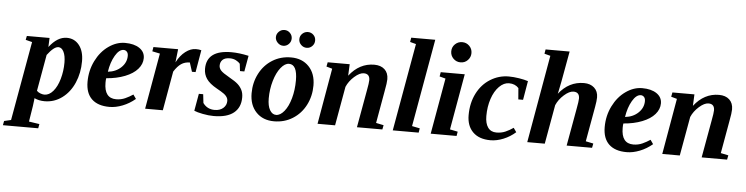

<svg xmlns="http://www.w3.org/2000/svg" viewBox="-122 -949 5507 1418"><g transform="rotate(5 2631.5 -240.5)"><path d="M469.7 -308.1Q469.7 -221.2 438 -148.2Q406.2 -75.2 348.6 -32.7Q291 9.8 219.2 9.8Q177.2 9.8 143.6 -6.3L142.6 7.8L136.7 54.2L118.2 169.4L196.3 181.2L190.4 212.9H-71.3L-65.4 181.2L-14.6 169.4L89.8 -417.5L41.5 -429.7L47.4 -459H215.8L212.9 -391.6Q273.9 -471.2 343.3 -471.2Q400.4 -471.2 435.1 -427.2Q469.7 -383.3 469.7 -308.1ZM341.3 -286.6Q341.3 -337.9 326.4 -367.4Q311.5 -397 287.1 -397Q253.9 -397 205.1 -332L157.2 -62Q168.9 -50.3 185.3 -44.4Q201.7 -38.6 213.9 -38.6Q249 -38.6 278.6 -73Q308.1 -107.4 324.7 -165.8Q341.3 -224.1 341.3 -286.6Z M921.9 -371.1Q921.9 -327.1 889.6 -290Q857.4 -252.9 796.6 -229Q735.8 -205.1 658.7 -199.2Q656.2 -189.5 656.2 -166Q656.2 -50.8 744.6 -50.8Q780.8 -50.8 811.5 -64.7Q842.3 -78.6 869.1 -96.7L890.6 -65.9Q847.7 -29.8 797.4 -10Q747.1 9.8 700.7 9.8Q614.3 9.8 568.8 -33.7Q523.4 -77.1 523.4 -161.1Q523.4 -245.1 559.1 -316.9Q594.7 -388.7 653.3 -429.9Q711.9 -471.2 774.9 -471.2Q842.3 -471.2 882.1 -444.1Q921.9 -417 921.9 -371.1ZM666.5 -248Q726.1 -254.4 764.4 -291.3Q802.7 -328.1 802.7 -377.4Q802.7 -397.9 792.7 -408.2Q782.7 -418.5 769 -418.5Q735.4 -418.5 706.3 -368.7Q677.2 -318.8 666.5 -248Z M1157.7 -360.4Q1184.6 -412.6 1222.9 -441.9Q1261.2 -471.2 1299.8 -471.2Q1323.2 -471.2 1340.3 -466.3L1312 -301.8H1285.2L1263.7 -368.7Q1227.1 -368.7 1199.7 -350.1Q1172.4 -331.5 1147 -291L1095.7 0H964.4L1037.6 -415L980.5 -426.8L985.8 -459H1168.9Z M1671.4 -145Q1671.4 -70.8 1621.6 -30.5Q1571.8 9.8 1472.7 9.8Q1435.1 9.8 1391.8 1.2Q1348.6 -7.3 1327.6 -16.6L1350.1 -144H1382.3L1389.6 -79.6Q1420.9 -35.6 1476.1 -35.6Q1516.1 -35.6 1540 -56.9Q1564 -78.1 1564 -109.9Q1564 -128.9 1551 -144.8Q1538.1 -160.6 1510.7 -176.3L1478.5 -194.8Q1424.3 -225.1 1401.9 -258.1Q1379.4 -291 1379.4 -332Q1379.4 -471.2 1563.5 -471.2Q1621.1 -471.2 1691.4 -455.6L1670.4 -337.9H1638.2L1631.8 -391.6Q1621.6 -404.3 1601.6 -414.8Q1581.5 -425.3 1556.6 -425.3Q1519.5 -425.3 1502.2 -408.7Q1484.9 -392.1 1484.9 -365.2Q1484.9 -346.2 1499.3 -329.6Q1513.7 -313 1562.5 -285.6Q1608.9 -259.8 1629.2 -241Q1649.4 -222.2 1660.4 -199.2Q1671.4 -176.3 1671.4 -145Z M2055.7 -305.2Q2055.7 -422.9 1994.6 -422.9Q1963.9 -422.9 1933.8 -385.7Q1903.8 -348.6 1885.5 -286.1Q1867.2 -223.6 1867.2 -155.8Q1867.2 -99.6 1885.3 -69.1Q1903.3 -38.6 1931.6 -38.6Q1962.9 -38.6 1992.2 -74.7Q2021.5 -110.8 2038.6 -172.4Q2055.7 -233.9 2055.7 -305.2ZM1920.4 9.8Q1837.4 9.8 1787.6 -42.5Q1737.8 -94.7 1737.8 -182.6Q1737.8 -261.7 1772 -328.1Q1806.2 -394.5 1867.4 -432.9Q1928.7 -471.2 2005.4 -471.2Q2088.4 -471.2 2138.2 -418.9Q2188 -366.7 2188 -278.8Q2188 -199.7 2153.8 -133.3Q2119.6 -66.9 2058.3 -28.6Q1997.1 9.8 1920.4 9.8ZM2113.3 -551.8Q2089.8 -551.8 2072 -569.1Q2054.2 -586.4 2054.2 -610.8Q2054.2 -635.3 2072 -652.1Q2089.8 -668.9 2113.3 -668.9Q2137.2 -668.9 2154.3 -652.3Q2171.4 -635.7 2171.4 -610.8Q2171.4 -586.4 2154.3 -569.1Q2137.2 -551.8 2113.3 -551.8ZM1939.5 -551.8Q1916 -551.8 1898.2 -569.8Q1880.4 -587.9 1880.4 -610.8Q1880.4 -634.3 1897.9 -651.6Q1915.5 -668.9 1939.5 -668.9Q1963.4 -668.9 1980.5 -651.6Q1997.6 -634.3 1997.6 -610.8Q1997.6 -586.4 1980.5 -569.1Q1963.4 -551.8 1939.5 -551.8Z M2595.2 -354Q2595.2 -401.4 2550.8 -401.4Q2520 -401.4 2481.4 -367.2Q2442.9 -333 2424.3 -290L2372.6 0H2242.7L2314.9 -414.6L2271.5 -426.8L2277.8 -459H2440.9L2437 -373.5Q2512.7 -471.2 2622.6 -471.2Q2670.9 -471.2 2699.2 -445.3Q2727.5 -419.4 2727.5 -372.6Q2727.5 -347.2 2715.3 -283.2L2672.9 -43.9L2729.5 -32.2L2723.1 0H2534.7L2584.5 -277.8Q2595.2 -334.5 2595.2 -354Z M2939.5 -43.9 2997.6 -32.2 2992.2 0H2800.3L2915.5 -649.9L2871.1 -661.6L2876.5 -693.8H3054.7Z M3220.7 -43.9 3278.8 -32.2 3273.4 0H3081.5L3154.8 -415L3110.4 -426.8L3115.7 -459H3293.9ZM3179.7 -619.1Q3179.7 -650.9 3201.9 -672.4Q3224.1 -693.8 3254.9 -693.8Q3286.1 -693.8 3307.9 -672.1Q3329.6 -650.4 3329.6 -619.1Q3329.6 -588.4 3308.1 -566.2Q3286.6 -543.9 3254.9 -543.9Q3223.6 -543.9 3201.7 -565.7Q3179.7 -587.4 3179.7 -619.1Z M3524.9 9.8Q3440.9 9.8 3394.8 -35.6Q3348.6 -81.1 3348.6 -161.1Q3348.6 -251.5 3384.5 -322.3Q3420.4 -393.1 3483.4 -432.1Q3546.4 -471.2 3619.6 -471.2Q3654.8 -471.2 3696 -464.6Q3737.3 -458 3763.2 -449.2L3739.3 -308.6H3704.1L3697.3 -392.1Q3670.9 -421.4 3626 -421.4Q3587.4 -421.4 3553 -387Q3518.6 -352.5 3499 -293.7Q3479.5 -234.9 3479.5 -166Q3479.5 -111.3 3501 -81.1Q3522.5 -50.8 3564 -50.8Q3600.6 -50.8 3630.6 -64Q3660.6 -77.1 3688.5 -96.7L3710 -65.9Q3669.9 -30.3 3620.8 -10.3Q3571.8 9.8 3524.9 9.8Z M3990.7 -375.5Q4065.9 -471.2 4177.2 -471.2Q4224.6 -471.2 4253.4 -445.1Q4282.2 -418.9 4282.2 -374Q4282.2 -348.6 4273.9 -303.2L4227.5 -43.9L4284.2 -32.2L4277.8 0H4089.4L4139.2 -277.8Q4149.9 -334.5 4149.9 -354Q4149.9 -401.4 4105.5 -401.4Q4074.7 -401.4 4036.1 -367.2Q3997.6 -333 3979 -290L3927.2 0H3797.4L3911.6 -649.9L3867.2 -661.6L3872.6 -693.8H4050.8L4009.8 -467.8L3994.1 -389.6Z M4755.9 -371.1Q4755.9 -327.1 4723.6 -290Q4691.4 -252.9 4630.6 -229Q4569.8 -205.1 4492.7 -199.2Q4490.2 -189.5 4490.2 -166Q4490.2 -50.8 4578.6 -50.8Q4614.7 -50.8 4645.5 -64.7Q4676.3 -78.6 4703.1 -96.7L4724.6 -65.9Q4681.6 -29.8 4631.3 -10Q4581.1 9.8 4534.7 9.8Q4448.2 9.8 4402.8 -33.7Q4357.4 -77.1 4357.4 -161.1Q4357.4 -245.1 4393.1 -316.9Q4428.7 -388.7 4487.3 -429.9Q4545.9 -471.2 4608.9 -471.2Q4676.3 -471.2 4716.1 -444.1Q4755.9 -417 4755.9 -371.1ZM4500.5 -248Q4560.1 -254.4 4598.4 -291.3Q4636.7 -328.1 4636.7 -377.4Q4636.7 -397.9 4626.7 -408.2Q4616.7 -418.5 4603 -418.5Q4569.3 -418.5 4540.3 -368.7Q4511.2 -318.8 4500.5 -248Z M5150.9 -354Q5150.9 -401.4 5106.4 -401.4Q5075.7 -401.4 5037.1 -367.2Q4998.5 -333 4980 -290L4928.2 0H4798.3L4870.6 -414.6L4827.1 -426.8L4833.5 -459H4996.6L4992.7 -373.5Q5068.4 -471.2 5178.2 -471.2Q5226.6 -471.2 5254.9 -445.3Q5283.2 -419.4 5283.2 -372.6Q5283.2 -347.2 5271 -283.2L5228.5 -43.9L5285.2 -32.2L5278.8 0H5090.3L5140.1 -277.8Q5150.9 -334.5 5150.9 -354Z"/></g></svg>

Font: Liberation Serif
Style: Bold Italic
Weight: 700
Italic angle: -16.333°
Designer: Steve Matteson
Foundry: Ascender Corporation
Version: Version 2.1.5